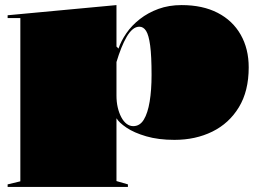

<svg xmlns="http://www.w3.org/2000/svg" viewBox="-20 -535 1021 755"><path d="M10 200V190L60 178V-464H10V-475L438 -515V-352L446 -344Q456 -374 477 -404.5Q498 -435 530 -460Q562 -485 603 -500Q644 -515 694 -515Q777 -515 836 -484.5Q895 -454 926.5 -398.5Q958 -343 958 -270Q958 -177 919.5 -113.5Q881 -50 815 -17.5Q749 15 666 15Q603 15 555 1Q507 -13 477.5 -33Q448 -53 438 -70V177L483 190V200ZM504 -39Q530 -39 545.5 -64.5Q561 -90 568.5 -135.5Q576 -181 576 -240Q576 -315 570.5 -356Q565 -397 554.5 -413.5Q544 -430 528 -430Q514 -430 501.5 -419.5Q489 -409 478 -390Q467 -371 457 -346Q447 -321 438 -291V-159Q438 -134 443 -112.5Q448 -91 457 -74Q466 -57 478 -48Q490 -39 504 -39Z"/></svg>

Font: Kalnia SemiExpanded
Style: Bold
Weight: 700
Width: 6
Designer: Frida Medrano
Foundry: Frida Medrano
Version: Version 1.105